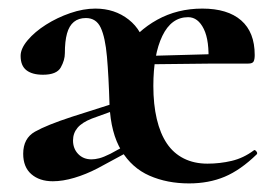

<svg xmlns="http://www.w3.org/2000/svg" viewBox="-20 -415 629 447"><path d="M420 12Q369 12 328 -6Q287 -24 262.5 -64.5Q238 -105 235 -170Q233 -238 229 -283Q225 -328 214.5 -350.5Q204 -373 180 -373Q163 -373 152 -364Q141 -355 136 -337Q131 -319 131 -291Q131 -275 121.5 -258Q112 -241 80 -241Q55 -241 41.5 -251.5Q28 -262 28 -285Q28 -302 44.5 -321.5Q61 -341 87 -357.5Q113 -374 143.5 -384.5Q174 -395 202 -395Q247 -395 279.5 -369.5Q312 -344 320 -299Q323 -288 327 -274Q331 -260 334 -245Q337 -230 337 -215Q337 -172 345 -138Q353 -104 368.5 -81Q384 -58 408 -46Q432 -34 463 -34Q492 -34 519.5 -40.5Q547 -47 571 -65Q573 -67 576.5 -63Q580 -59 578 -56Q540 -19 503 -3.5Q466 12 420 12ZM103 7Q72 7 53 -9.5Q34 -26 34 -57Q34 -93 61.5 -108.5Q89 -124 147 -143L260 -179L263 -164L194 -139Q171 -130 160.5 -117.5Q150 -105 150 -88Q150 -69 162 -56.5Q174 -44 193 -44Q201 -44 211 -46.5Q221 -49 237 -57L292 -87L294 -70L207 -23Q180 -9 153 -1Q126 7 103 7ZM295 -265 294 -284 477 -289V-267ZM337 -215 270 -299Q299 -343 346 -369Q393 -395 451 -395Q510 -395 541.5 -367.5Q573 -340 573 -287Q573 -277 570.5 -272Q568 -267 558 -267H465Q468 -320 454.5 -347.5Q441 -375 418 -375Q379 -375 358 -331.5Q337 -288 337 -215Z"/></svg>

Font: Cormorant Light
Style: Bold
Weight: 700
Version: Version 4.000